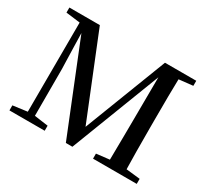

<svg xmlns="http://www.w3.org/2000/svg" viewBox="-145 -963 1282 1189"><g transform="rotate(30 496.0 -368.5)"><path d="M946.3 -701.2 846.7 -690.4Q843.8 -592.8 843.8 -393.6V-342.8Q843.8 -144.5 846.7 -46.9L946.3 -36.1V0H633.8V-36.1L727.5 -46.9Q728.5 -104.5 729.5 -214.8Q730.5 -325.2 730.5 -334L732.4 -638.7L486.3 0H439.5L182.6 -637.7Q183.6 -595.7 185.1 -536.1Q186.5 -476.6 188 -435.1Q189.5 -393.6 189.5 -385.7V-49.8L288.1 -36.1V0H36.1V-36.1L138.7 -49.8L140.6 -688.5L39.1 -701.2V-737.3H256.8L495.1 -147.5L722.7 -737.3H946.3Z"/></g></svg>

Font: GenYoMin TW TTF SemiBold
Style: Regular
Weight: 600
Version: Version 1.300